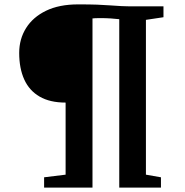

<svg xmlns="http://www.w3.org/2000/svg" viewBox="-20 -855 841 875"><path d="M279 -59V-387.5Q207.5 -387.5 160.5 -414.8Q113.5 -442 90.5 -492.8Q67.5 -543.5 67.5 -614Q67.5 -677 98.8 -727Q130 -777 189.8 -806Q249.5 -835 336.5 -835Q388.5 -835 422.2 -833.8Q456 -832.5 481.5 -830.5Q507 -828.5 533.2 -827.2Q559.5 -826 596.5 -826H725V-776.5L645 -764.5V-59L713.5 -47V0H523.5V-767.5Q507 -769.5 484.8 -771Q462.5 -772.5 434.5 -772.5Q424 -772.5 414 -772Q404 -771.5 401.5 -771V0H181V-47Z"/></svg>

Font: Merriweather 60pt ExtraBold
Style: Regular
Weight: 800
Version: Version 2.100